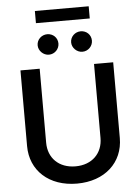

<svg xmlns="http://www.w3.org/2000/svg" viewBox="-68 -1143 872 1205"><g transform="rotate(-5 367.5 -540.0)"><path d="M539.1 -727.3V-260.7C539.1 -165.5 473 -97.3 367.9 -97.3C262.4 -97.3 196.7 -165.5 196.7 -260.7V-727.3H75.6V-250.4C75.6 -96.2 191.4 11.4 367.9 11.4C543.7 11.4 659.8 -96.2 659.8 -250.4V-727.3ZM196.7 -874.6C196.7 -840.2 227.3 -810 262.4 -810C299.4 -810 327.8 -840.2 327.8 -874.6C327.8 -911.2 299.4 -938.9 262.4 -938.9C227.3 -938.9 196.7 -911.2 196.7 -874.6ZM198.2 -1014.2H537.3V-1090.9H198.2ZM407.7 -874.6C407.7 -840.2 438.2 -810 473.4 -810C510.3 -810 538.7 -840.2 538.7 -874.6C538.7 -911.2 510.3 -938.9 473.4 -938.9C438.2 -938.9 407.7 -911.2 407.7 -874.6Z"/></g></svg>

Font: Magic Ui Pro Semi Bold
Style: Regular
Weight: 600
Designer: Stefan Endress, Andreas Faust
Version: Version 1.000;FEAKit 1.0